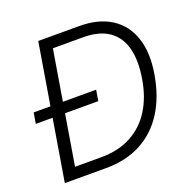

<svg xmlns="http://www.w3.org/2000/svg" viewBox="-129 -854 970 979"><g transform="rotate(-20 356.5 -364.0)"><path d="M282.7 0H96.7L106.4 -60.5H278.3Q372.1 -60.5 440.9 -97.2Q509.8 -133.8 553 -202.4Q596.2 -271 611.3 -365.7Q627 -459.5 609.6 -526.9Q592.3 -594.2 540.3 -630.6Q488.3 -667 400.4 -667H204.6L214.8 -727.5H401.4Q505.4 -727.5 573.7 -684.1Q642.1 -640.6 669.7 -559.6Q697.3 -478.5 678.2 -365.2Q659.2 -250.5 607.4 -168.7Q555.7 -86.9 473.9 -43.5Q392.1 0 282.7 0ZM247.1 -727.5 126.5 0H59.1L179.7 -727.5ZM23.4 -334.5 33.2 -393.1H372.1L362.3 -334.5Z"/></g></svg>

Font: Inter 24pt Light
Style: Italic
Weight: 300
Italic angle: -9.3988°
Designer: Rasmus Andersson
Foundry: rsms
Version: Version 4.001;git-66647c0bb